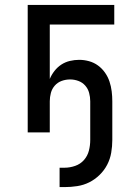

<svg xmlns="http://www.w3.org/2000/svg" viewBox="-20 -540 540 783"><path d="M223 223V144H243Q265 144 286.5 136.5Q308 129 322.5 112.5Q337 96 342.5 74.5Q348 53 348 31V-127Q348 -144 343.5 -161Q339 -178 327.5 -191Q316 -204 299.5 -210Q283 -216 266 -216Q248 -216 231.5 -210Q215 -204 203.5 -191Q192 -178 187.5 -161Q183 -144 183 -127V0H93V-520H446V-440H183V-218Q190 -235 202 -250.5Q214 -266 230 -276.5Q246 -287 265 -291.5Q284 -296 303 -296Q323 -296 343 -290.5Q363 -285 379.5 -273Q396 -261 408 -244Q420 -227 426.5 -207.5Q433 -188 435.5 -167.5Q438 -147 438 -127V31Q438 57 433.5 83Q429 109 417 132Q405 155 386 173.5Q367 192 344 203.5Q321 215 295 219Q269 223 243 223Z"/></svg>

Font: Iosevka Fixed Medium
Style: Regular
Weight: 500
Monospace: yes
Designer: Belleve Invis
Foundry: Belleve Invis
Version: Version 32.3.0